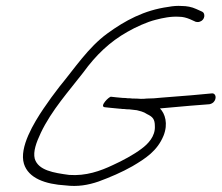

<svg xmlns="http://www.w3.org/2000/svg" viewBox="-20 -627 740 641"><path d="M60 -80C75 -32 131 -12 199 -8C239 -3 274 -9 309 -21C347 -35 387 -52 422 -72C466 -98 505 -123 526 -174C542 -214 531 -248 514 -265C539 -267 573 -270 615 -274L679 -279C684 -280 689 -282 693 -286C704 -297 702 -318 685 -315L620 -309C578 -306 544 -303 519 -301C502 -299 485 -298 470 -298C463 -297 457 -297 450 -297C441 -298 431 -298 422 -298C417 -299 411 -299 406 -299C401 -300 396 -300 391 -300C375 -301 362 -303 351 -304C345 -306 310 -271 330 -269C344 -267 363 -266 380 -264H382C387 -263 391 -263 395 -263C400 -262 405 -262 411 -262C420 -261 428 -260 437 -259L452 -255C459 -253 465 -250 471 -246C490 -237 497 -229 497 -206C499 -172 474 -146 452 -130C427 -111 388 -90 357 -76C315 -56 267 -39 211 -43C159 -50 108 -58 96 -97C90 -121 101 -151 116 -183C152 -259 211 -324 258 -385C300 -443 347 -488 406 -521C432 -536 471 -554 500 -561C523 -567 551 -573 579 -571C590 -571 602 -568 614 -563L634 -554C639 -553 643 -553 648 -555C665 -561 666 -583 655 -588L635 -597C620 -604 603 -607 587 -607C572 -608 558 -607 542 -604C461 -593 397 -558 338 -515C275 -469 230 -400 178 -337C160 -314 142 -289 125 -264C94 -218 43 -135 60 -80Z"/></svg>

Font: Stray Cat
Style: Obl
Weight: 400
Version: Version 1.0